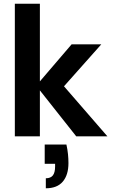

<svg xmlns="http://www.w3.org/2000/svg" viewBox="-20 -735 611 1035"><path d="M391 0 175 -273 366 -496H526L278 -217V-324L559 0ZM60 0V-715H195V0ZM227 280V226Q253 226 265 210.5Q277 195 277 163V148H221V44H338Q344 71 346.5 96Q349 121 349 144Q349 208 318.5 244Q288 280 227 280Z"/></svg>

Font: DM Sans 28pt
Style: Bold
Weight: 700
Version: Version 4.004;gftools[0.9.30]